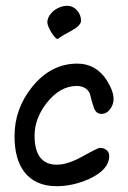

<svg xmlns="http://www.w3.org/2000/svg" viewBox="-20 -641 441 661"><path d="M179 -507Q174 -507 168 -514Q162 -521 156.5 -530Q151 -539 147 -548.5Q143 -558 143 -564Q143 -585 166 -605Q188 -621 211 -621Q231 -621 245 -605.5Q259 -590 259 -570Q259 -554 229 -537Q189 -515 186 -512Q181 -507 179 -507ZM175 0Q101 0 63 -50Q30 -94 30 -172Q30 -266 90 -341Q155 -422 246 -422Q311 -422 348 -364Q371 -327 371 -300Q371 -281 359 -265Q347 -249 329 -249Q309 -249 302 -274Q298 -285 295 -297Q292 -309 289 -320Q276 -345 244 -345Q187 -345 141 -287Q99 -233 99 -174Q99 -74 176 -74Q213 -74 265 -103Q317 -132 324 -132Q337 -132 346.5 -124.5Q356 -117 356 -104Q356 -57 287 -25Q231 0 175 0Z"/></svg>

Font: Dongol
Style: Regular
Weight: 400
Designer: Abdo Mohamed and Ibrahim Hamdi
Foundry: Protype Foundry
Version: Version 1.000;hotconv 1.0.109;makeotfexe 2.5.65596